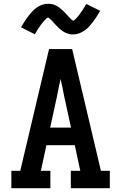

<svg xmlns="http://www.w3.org/2000/svg" viewBox="-20 -994 640 1014"><path d="M40 0V-92H87L239 -735H361L513 -92H560V0H354V-92H404L375 -227H225L196 -92H246V0ZM245 -320H355L318 -490Q314 -512 309.5 -533.5Q305 -555 300 -577Q295 -555 290.5 -533.5Q286 -512 282 -490ZM366 -812Q361 -812 355.5 -812.5Q350 -813 345 -814.5Q340 -816 335.5 -817.5Q331 -819 326 -821Q321 -823 316.5 -826Q312 -829 308.5 -831.5Q305 -834 300.5 -837.5Q296 -841 292 -844.5Q288 -848 284.5 -852Q281 -856 277.5 -859.5Q274 -863 270.5 -866.5Q267 -870 263 -874.5Q259 -879 255.5 -883Q252 -887 248.5 -890Q245 -893 240.5 -897Q236 -901 234 -901Q230 -901 227 -898Q224 -895 220 -891Q216 -887 213.5 -884.5Q211 -882 209 -879.5Q207 -877 204.5 -874Q202 -871 199.5 -868Q197 -865 194.5 -861Q192 -857 189 -853Q186 -849 183 -844.5Q180 -840 177 -835Q174 -830 171 -824.5Q168 -819 164 -813L91 -850Q101 -868 111 -883Q121 -898 130.5 -910Q140 -922 149.5 -932.5Q159 -943 172.5 -953Q186 -963 201.5 -968.5Q217 -974 234 -974Q239 -974 244.5 -973.5Q250 -973 255 -972Q260 -971 264.5 -969.5Q269 -968 274 -965.5Q279 -963 283.5 -960.5Q288 -958 291.5 -955.5Q295 -953 299.5 -949Q304 -945 308 -941.5Q312 -938 315.5 -934.5Q319 -931 322.5 -927.5Q326 -924 329.5 -920Q333 -916 337 -912Q341 -908 344.5 -904Q348 -900 351.5 -896.5Q355 -893 359.5 -889Q364 -885 366 -885Q370 -885 373 -888Q376 -891 380 -895Q384 -899 386.5 -901.5Q389 -904 391 -906.5Q393 -909 395.5 -912Q398 -915 400.5 -918.5Q403 -922 405.5 -925.5Q408 -929 411 -933.5Q414 -938 417 -942.5Q420 -947 423 -952Q426 -957 429 -962Q432 -967 436 -973L509 -937Q499 -919 489 -904Q479 -889 469.5 -876.5Q460 -864 450.5 -853.5Q441 -843 427.5 -833.5Q414 -824 398.5 -818Q383 -812 366 -812Z"/></svg>

Font: Iosevka Etoile Semibold
Style: Regular
Weight: 600
Designer: Belleve Invis
Foundry: Belleve Invis
Version: Version 22.1.2; ttfautohint (v1.8.4)